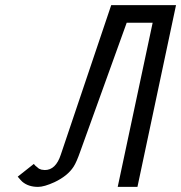

<svg xmlns="http://www.w3.org/2000/svg" viewBox="-20 -731 708 751"><path d="M415 -710.9H668.5L517.6 0H440.4L577.1 -642.1H475.6L294.9 -141.1Q279.3 -96.2 267.6 -78.6Q244.6 -43 193.4 -18.6Q152.8 0 128.9 0Q90.8 0 66.9 -20.5Q62 -24.9 49.3 -40L112.3 -89.8L118.2 -83L132.3 -71.3L142.1 -67.4L155.3 -65.9Q198.2 -65.9 217.8 -126Z"/></svg>

Font: Tuffy
Style: Italic
Weight: 400
Italic angle: -12°
Designer: Thatcher Ulrich, Karoly Barta and Michael Everson
Version: Version 001.271